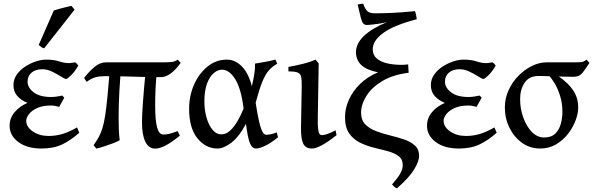

<svg xmlns="http://www.w3.org/2000/svg" viewBox="-20 -793 3225 1044"><path d="M405.8 -436.5Q387.2 -403.8 366.7 -383.8Q346.2 -363.8 339.4 -363.8Q331.5 -363.8 311.3 -377Q291 -390.1 263.9 -403.3Q236.8 -416.5 210 -416.5Q172.9 -416.5 151.4 -397.9Q129.9 -379.4 129.9 -348.6Q129.9 -316.9 162.8 -291.3Q195.8 -265.6 257.3 -265.6Q272.5 -265.6 288.1 -267.8Q303.7 -270 318.4 -273.4L329.6 -261.7L301.8 -211.9Q288.1 -215.8 278.3 -217.5Q268.6 -219.2 255.9 -219.2Q211.4 -219.2 181.6 -205.3Q151.9 -191.4 137.2 -172.1Q122.6 -152.8 122.6 -136.7Q122.6 -103 158.2 -78.4Q193.8 -53.7 244.6 -53.7Q280.8 -53.7 316.2 -63.5Q351.6 -73.2 398.9 -100.1L411.1 -71.3Q366.2 -30.8 319.1 -8.1Q272 14.6 205.6 14.6Q127 14.6 79.6 -20.8Q32.2 -56.2 32.2 -109.4Q32.2 -150.9 59.8 -183.3Q87.4 -215.8 129.4 -233.4Q94.2 -248 73.7 -271.5Q53.2 -294.9 53.2 -330.6Q53.2 -361.3 70.8 -386.7Q88.4 -412.1 116.2 -430.4Q144 -448.7 174.3 -458.7Q204.6 -468.8 230 -468.8Q273.4 -468.8 301.5 -459.2Q329.6 -449.7 356.9 -449.7Q359.9 -449.7 372.1 -451.7Q384.3 -453.6 387.7 -454.1Q392.6 -452.1 397.5 -446.8Q402.3 -441.4 405.8 -436.5ZM220.2 -530.3Q212.4 -531.7 205.6 -536.4Q198.7 -541 190.4 -548.3L272.5 -735.8Q283.2 -739.7 301 -744.6Q318.8 -749.5 337.4 -753.9Q356 -758.3 368.2 -761.2L385.7 -740.7Z M856.4 -373.5Q801.3 -373.5 756.1 -374.8Q710.9 -376 662.8 -377.4Q614.7 -378.9 550.8 -378.9Q520 -378.9 499.3 -373Q478.5 -367.2 451.2 -348.1L437 -369.1Q465.8 -405.8 495.1 -429.9Q524.4 -454.1 556.6 -454.1Q630.9 -454.1 686 -454.1Q741.2 -454.1 786.4 -454.1Q831.5 -454.1 875.5 -454.1Q896 -454.1 913.8 -456.1Q931.6 -458 946.3 -468.8L962.4 -451.2Q936.5 -414.6 908.9 -394Q881.3 -373.5 856.4 -373.5ZM823.7 15.1Q788.1 15.1 770 -22.9Q752 -61 752 -127.9Q752 -162.1 756.6 -228.3Q761.2 -294.4 771.5 -402.8L834 -408.2Q828.1 -361.3 825.9 -312.7Q823.7 -264.2 823.7 -223.1Q823.7 -136.7 834.5 -99.1Q845.2 -61.5 868.2 -61.5Q882.8 -61.5 898.7 -64.9Q914.6 -68.4 945.8 -80.1L958 -55.2Q906.7 -14.2 876 0.5Q845.2 15.1 823.7 15.1ZM625 -150.4Q625 -115.2 626.2 -86.2Q627.4 -57.1 630.9 -30.8Q619.6 -23.4 595.9 -14.4Q572.3 -5.4 546.6 2.9Q521 11.2 503.9 15.1Q501.5 12.2 495.1 4.4Q488.8 -3.4 488.8 -3.4Q505.4 -26.9 517.1 -48.1Q528.8 -69.3 537.1 -96.4Q545.4 -123.5 551.8 -164.3Q558.1 -205.1 564.2 -266.8Q570.3 -328.6 577.6 -419.9Q585 -422.9 599.9 -425.5Q614.7 -428.2 627.2 -429.9Q639.6 -431.6 639.6 -431.6Q632.8 -368.2 628.9 -294.2Q625 -220.2 625 -150.4Z M1162.6 14.6Q1098.6 14.6 1053.5 -41Q1008.3 -96.7 1008.3 -201.2Q1008.3 -272 1035.2 -332.8Q1062 -393.6 1108.4 -431.2Q1154.8 -468.8 1213.4 -468.8Q1258.3 -468.8 1294.4 -432.6Q1330.6 -396.5 1349.6 -324.2Q1357.4 -357.4 1362.5 -388.7Q1367.7 -419.9 1366.7 -447.3Q1388.2 -450.7 1421.1 -456.5Q1454.1 -462.4 1477.1 -468.8Q1480.5 -463.9 1482.9 -457Q1485.4 -450.2 1487.3 -446.3Q1460.4 -431.6 1441.2 -409.4Q1421.9 -387.2 1405.5 -346.4Q1389.2 -305.7 1370.1 -234.4Q1379.4 -174.3 1387.2 -139.4Q1395 -104.5 1402.1 -87.4Q1409.2 -70.3 1415.5 -65.2Q1421.9 -60.1 1428.7 -60.1Q1436.5 -60.1 1451.9 -63Q1467.3 -65.9 1484.9 -73.2Q1485.8 -68.8 1487.8 -61.3Q1489.7 -53.7 1491.7 -46.4Q1458 -18.6 1425.3 -2Q1392.6 14.6 1371.6 14.6Q1351.6 14.6 1339.6 -12.9Q1327.6 -40.5 1317.4 -119.6Q1279.3 -48.3 1237.5 -16.8Q1195.8 14.6 1162.6 14.6ZM1184.6 -62.5Q1209.5 -62.5 1231.7 -83.3Q1253.9 -104 1272.5 -136.2Q1291 -168.5 1304.7 -203.1Q1291 -311 1259 -362.5Q1227.1 -414.1 1187 -414.1Q1164.1 -414.1 1142.1 -395.5Q1120.1 -377 1105.7 -338.6Q1091.3 -300.3 1091.3 -240.7Q1091.3 -196.3 1102.5 -155.5Q1113.8 -114.7 1134.5 -88.6Q1155.3 -62.5 1184.6 -62.5Z M1810.1 -58.1Q1717.8 14.6 1676.8 14.6Q1641.1 14.6 1628.4 -12.7Q1615.7 -40 1616.7 -99.1L1620.6 -321.8Q1621.1 -356 1617.9 -373.8Q1614.7 -391.6 1599.6 -398.2Q1584.5 -404.8 1548.3 -404.8V-429.2Q1579.6 -434.6 1621.8 -444.6Q1664.1 -454.6 1695.8 -468.8L1712.9 -448.2L1708 -155.8Q1707 -110.4 1710 -89.8Q1712.9 -69.3 1718 -63.7Q1723.1 -58.1 1730 -58.1Q1738.3 -58.1 1756.3 -63.2Q1774.4 -68.4 1804.7 -84.5Z M2246.1 -688.5Q2121.6 -655.8 2064.2 -614Q2006.8 -572.3 2006.8 -524.9Q2006.8 -493.2 2029.1 -474.6Q2051.3 -456.1 2086.7 -448.2Q2122.1 -440.4 2161.6 -440.4Q2180.7 -440.4 2199.2 -442.9Q2200.2 -433.1 2200.7 -420.2Q2201.2 -407.2 2202.1 -397.5Q2116.2 -386.7 2058.6 -352.1Q2001 -317.4 1972.2 -271.2Q1943.4 -225.1 1943.4 -179.7Q1943.4 -140.1 1966.1 -116.9Q1988.8 -93.8 2024.7 -80.1Q2060.5 -66.4 2101.1 -56.6Q2141.6 -46.9 2177.5 -34.7Q2213.4 -22.5 2236.1 -1.7Q2258.8 19 2258.8 54.2Q2258.8 85 2231.2 129.4Q2203.6 173.8 2138.2 231.4Q2130.4 228.5 2123.5 222.2Q2116.7 215.8 2111.8 210Q2143.6 173.8 2156.7 150.1Q2169.9 126.5 2169.9 105.5Q2169.9 72.8 2147.2 55.7Q2124.5 38.6 2088.6 29.1Q2052.7 19.5 2012.7 9.8Q1972.7 0 1937 -17.6Q1901.4 -35.2 1878.7 -67.6Q1856 -100.1 1856 -156.2Q1856 -203.6 1877 -250.5Q1897.9 -297.4 1938.2 -336.7Q1978.5 -376 2035.6 -399.9Q1986.8 -409.7 1960.9 -426.8Q1935.1 -443.8 1925.3 -465.3Q1915.5 -486.8 1915.5 -508.3Q1915.5 -602.5 2084.5 -672.9Q2065.4 -668 2042.2 -664.3Q2019 -660.6 2000 -658.9Q1981 -657.2 1975.6 -657.2Q1962.4 -657.2 1955.3 -665Q1948.2 -672.9 1941.9 -696.5Q1935.5 -720.2 1924.8 -768.1Q1940.4 -772.9 1954.6 -772.9Q1966.3 -741.2 1979.2 -731Q1992.2 -720.7 2017.6 -720.7Q2056.2 -720.7 2107.2 -722.7Q2158.2 -724.6 2236.3 -732.4Q2240.2 -724.6 2242.7 -710.7Q2245.1 -696.8 2246.1 -688.5Z M2675.3 -436.5Q2656.7 -403.8 2636.2 -383.8Q2615.7 -363.8 2608.9 -363.8Q2601.1 -363.8 2580.8 -377Q2560.5 -390.1 2533.4 -403.3Q2506.3 -416.5 2479.5 -416.5Q2442.4 -416.5 2420.9 -397.9Q2399.4 -379.4 2399.4 -348.6Q2399.4 -316.9 2432.4 -291.3Q2465.3 -265.6 2526.9 -265.6Q2542 -265.6 2557.6 -267.8Q2573.2 -270 2587.9 -273.4L2599.1 -261.7L2571.3 -211.9Q2557.6 -215.8 2547.9 -217.5Q2538.1 -219.2 2525.4 -219.2Q2481 -219.2 2451.2 -205.3Q2421.4 -191.4 2406.7 -172.1Q2392.1 -152.8 2392.1 -136.7Q2392.1 -103 2427.7 -78.4Q2463.4 -53.7 2514.2 -53.7Q2550.3 -53.7 2585.7 -63.5Q2621.1 -73.2 2668.5 -100.1L2680.7 -71.3Q2635.7 -30.8 2588.6 -8.1Q2541.5 14.6 2475.1 14.6Q2396.5 14.6 2349.1 -20.8Q2301.8 -56.2 2301.8 -109.4Q2301.8 -150.9 2329.3 -183.3Q2356.9 -215.8 2398.9 -233.4Q2363.8 -248 2343.3 -271.5Q2322.8 -294.9 2322.8 -330.6Q2322.8 -361.3 2340.3 -386.7Q2357.9 -412.1 2385.7 -430.4Q2413.6 -448.7 2443.8 -458.7Q2474.1 -468.8 2499.5 -468.8Q2543 -468.8 2571 -459.2Q2599.1 -449.7 2626.5 -449.7Q2629.4 -449.7 2641.6 -451.7Q2653.8 -453.6 2657.2 -454.1Q2662.1 -452.1 2667 -446.8Q2671.9 -441.4 2675.3 -436.5Z M3098.1 -375.5Q3080.1 -375.5 3052.7 -376.2Q3025.4 -377 2996.3 -377.7Q2967.3 -378.4 2943.6 -379.2Q2919.9 -379.9 2909.2 -379.9Q2857.4 -379.9 2832.8 -343.5Q2808.1 -307.1 2808.1 -253.9Q2808.1 -202.6 2825 -154.8Q2841.8 -106.9 2871.3 -76.2Q2900.9 -45.4 2939 -45.4Q2978 -45.4 2999.5 -66.7Q3021 -87.9 3029.5 -120.1Q3038.1 -152.3 3038.1 -185.5Q3038.1 -231.4 3025.6 -271.2Q3013.2 -311 2995.4 -340.6Q2977.5 -370.1 2960.9 -386.2H2960.4Q2961.4 -386.2 2973.4 -385.3Q2985.4 -384.3 2999.3 -382.3Q3013.2 -380.4 3019.5 -376.5Q3070.8 -340.8 3097.4 -300.8Q3124 -260.7 3124 -207Q3124 -177.2 3110.1 -139.2Q3096.2 -101.1 3069.3 -66.2Q3042.5 -31.2 3004.2 -8.3Q2965.8 14.6 2917 14.6Q2861.8 14.6 2818.6 -16.4Q2775.4 -47.4 2750.2 -98.4Q2725.1 -149.4 2725.1 -208.5Q2725.1 -257.3 2745.1 -301.8Q2765.1 -346.2 2798.6 -380.4Q2832 -414.6 2872.3 -434.3Q2912.6 -454.1 2953.1 -454.1Q2994.6 -454.1 3030.8 -454.1Q3066.9 -454.1 3107.4 -454.1Q3127 -454.1 3136.7 -454.8Q3146.5 -455.6 3153.1 -458.5Q3159.7 -461.4 3169.4 -468.8L3185.1 -451.2Q3163.6 -417.5 3150.6 -401.4Q3137.7 -385.3 3126.2 -380.4Q3114.7 -375.5 3098.1 -375.5Z"/></svg>

Font: Gentium Book Plus
Style: Regular
Weight: 400
Designer: Victor Gaultney, Annie Olsen, Iska Routamaa, Becca Hirsbrunner
Foundry: SIL International
Version: Version 6.101